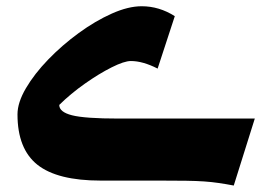

<svg xmlns="http://www.w3.org/2000/svg" viewBox="-20 -570 859 606"><path d="M784.2 -195.8 717.8 15.6Q691.9 10.7 670.4 7.6Q648.9 4.4 624.8 2.7Q600.6 1 567.4 0.5Q534.2 0 484.4 0H297.9Q161.1 0 98.1 -50Q35.2 -100.1 35.2 -209Q35.2 -246.1 61.8 -291.5Q88.4 -336.9 132.3 -382.3Q176.3 -427.7 228.5 -465.8Q280.8 -503.9 332.8 -527.1Q384.8 -550.3 427.2 -550.3Q482.4 -550.3 531.7 -519L477.5 -353.5Q430.7 -377.4 393.1 -377.4Q372.1 -377.4 332.3 -357.4Q292.5 -337.4 247.8 -305.9Q203.1 -274.4 167 -238.8Q167 -216.3 207.5 -206.1Q248 -195.8 354 -195.8Z"/></svg>

Font: Pinar-DS2-FD ExtraBold
Style: Regular
Weight: 800
Designer: Amin Abedi
Version: Version 3.000